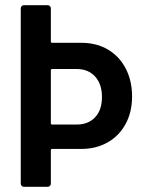

<svg xmlns="http://www.w3.org/2000/svg" viewBox="-20 -720 556 740"><path d="M489 -348Q489 -288 464 -242Q439 -196 394.5 -171Q350 -146 294 -146H181Q176 -146 176 -141V-12Q176 -7 172.5 -3.5Q169 0 164 0H72Q67 0 63.5 -3.5Q60 -7 60 -12V-688Q60 -693 63.5 -696.5Q67 -700 72 -700H164Q169 -700 172.5 -696.5Q176 -693 176 -688V-560Q176 -555 181 -555H294Q352 -555 396 -529Q440 -503 464.5 -456Q489 -409 489 -348ZM373 -346Q373 -396 346.5 -425Q320 -454 276 -454H181Q176 -454 176 -449V-245Q176 -240 181 -240H276Q320 -240 346.5 -268Q373 -296 373 -346Z"/></svg>

Font: Barlow Semi Condensed SemiBold
Style: Regular
Weight: 600
Width: 4
Designer: Jeremy Tribby
Foundry: Tribby Type
Version: Version 1.408